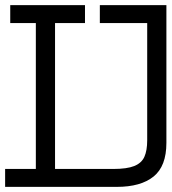

<svg xmlns="http://www.w3.org/2000/svg" viewBox="-53 -730 673 750"><path d="M403 0H-33V-70H87V-640H-13V-710H279V-640H162V-70H389Q443 -70 471.5 -81.5Q500 -93 511 -117.5Q522 -142 522 -182V-640H337V-710H597V-172Q597 -81 547 -40.5Q497 0 403 0Z"/></svg>

Font: Orbit
Style: Regular
Weight: 400
Designer: Sooun Cho
Foundry: JAMO
Version: Version 1.000; ttfautohint (v1.8.4.7-5d5b);gftools[0.9.29]